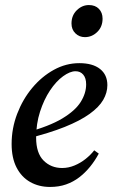

<svg xmlns="http://www.w3.org/2000/svg" viewBox="-20 -726 450 760"><path d="M178 14Q134 14 99.5 -5.5Q65 -25 45.5 -63Q26 -101 26 -156Q26 -218 48 -275.5Q70 -333 107.5 -378Q145 -423 193 -449.5Q241 -476 294 -476Q347 -476 376 -453Q405 -430 405 -389Q405 -359 388.5 -330.5Q372 -302 334.5 -275Q297 -248 236 -223.5Q175 -199 86 -177L83 -201Q175 -226 226.5 -257Q278 -288 299.5 -322.5Q321 -357 321 -392Q321 -417 309.5 -430.5Q298 -444 279 -444Q257 -444 229.5 -424Q202 -404 178 -368Q154 -332 138.5 -284Q123 -236 123 -181Q123 -120 152.5 -90.5Q182 -61 226 -61Q251 -61 275 -71Q299 -81 319 -97Q339 -113 353 -131L371 -118Q356 -90 336.5 -66Q317 -42 293.5 -24Q270 -6 241.5 4Q213 14 178 14ZM316 -579Q294 -579 278.5 -594Q263 -609 263 -633Q263 -665 284 -685.5Q305 -706 332 -706Q357 -706 371.5 -691Q386 -676 386 -652Q386 -620 365 -599.5Q344 -579 316 -579Z"/></svg>

Font: Source Serif 4 48pt SemiBold
Style: Italic
Weight: 600
Italic angle: -12°
Designer: Frank Grießhammer
Foundry: Adobe Systems Incorporated
Version: Version 4.004;hotconv 1.0.116;makeotfexe 2.5.65601